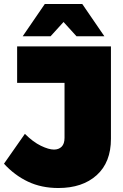

<svg xmlns="http://www.w3.org/2000/svg" viewBox="-28 -934 617 964"><path d="M529 -237Q529 -119 457.5 -54.5Q386 10 265 10Q180 10 112.5 -22Q45 -54 -8 -112L97 -262Q138 -221 177.5 -202Q217 -183 243 -183Q267 -183 281.5 -197.5Q296 -212 296 -242V-518H58V-701H529ZM197 -914H385L496 -752H356L236 -884H346L226 -752H86Z"/></svg>

Font: Alexandria Black
Style: Regular
Weight: 900
Designer: Mohamed Gaber
Foundry: Kief Type Foundry
Version: Version 5.100